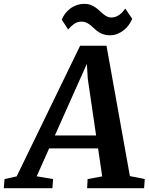

<svg xmlns="http://www.w3.org/2000/svg" viewBox="-89 -982 776 1002"><path d="M329.1 -743.2H466.8L588.9 -63L666.5 -47.4L663.1 0H365.7L368.2 -47.4L444.3 -61.5L422.9 -207.5H167.5L102.5 -62L188 -47.4L184.6 0H-69.3L-65.4 -47.4L-2 -61.5ZM412.6 -274.9 369.1 -571.3 364.3 -648.9 197.3 -274.9ZM233.4 -879.4Q239.3 -894.5 250 -909.4Q260.7 -924.3 275.9 -936Q291 -947.8 310.3 -954.8Q329.6 -961.9 352.1 -961.9Q369.6 -961.9 383.5 -956.5Q397.5 -951.2 408.9 -943.4Q420.4 -935.5 429.9 -926.3Q439.5 -917 449.2 -909.2Q459 -901.4 469.2 -896Q479.5 -890.6 491.7 -890.6Q505.4 -890.6 516.6 -895.3Q527.8 -899.9 536.6 -906.7Q545.4 -913.6 552.5 -921.9Q559.6 -930.2 564.9 -937L601.1 -883.8Q595.2 -869.1 584.5 -853.8Q573.7 -838.4 558.8 -825.9Q543.9 -813.5 525.1 -805.7Q506.3 -797.9 484.4 -797.9Q464.4 -797.9 450 -803Q435.5 -808.1 424.1 -815.9Q412.6 -823.7 403.1 -833Q393.6 -842.3 383.8 -850.1Q374 -857.9 363.3 -863.3Q352.5 -868.7 338.4 -869.1Q315.4 -869.6 297.9 -857.2Q280.3 -844.7 266.6 -828.1Z"/></svg>

Font: Merriweather Bold
Style: Italic
Weight: 700
Italic angle: -7°
Designer: Eben Sorkin ( eben@eyebytes.com )
Foundry: Eben Sorkin ( eben@eyebytes.com )
Version: Version 1.5; ttfautohint (v0.97) -l 13 -r 13 -G 200 -x 24 -f